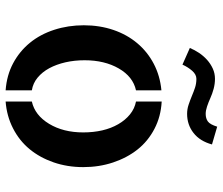

<svg xmlns="http://www.w3.org/2000/svg" viewBox="-75 -717 796 686"><g transform="rotate(90 323.0 -374.0)"><path d="M342.8 -553.7Q396.5 -550.8 440.4 -527.8Q484.4 -504.9 514.2 -467.3Q543.9 -429.7 560.5 -379.9Q577.1 -330.1 577.1 -273.4Q577.1 -216.8 560.1 -167.5Q543 -118.2 512.7 -81.5Q482.4 -44.9 438.5 -22.5Q394.5 0 342.8 3.9V-89.8Q391.6 -100.6 422.4 -151.4Q453.1 -202.1 453.1 -273.4Q453.1 -309.6 445.8 -341.3Q438.5 -373 423.8 -398.4Q409.2 -423.8 388.7 -440.4Q368.2 -457 342.8 -461.9ZM70.3 -275.4Q70.3 -332 86.9 -380.9Q103.5 -429.7 134.3 -466.3Q165 -502.9 208 -525.4Q251 -547.9 302.7 -552.7V-461.9Q253.9 -451.2 224.6 -400.4Q195.3 -349.6 195.3 -278.3Q195.3 -242.2 202.6 -210Q210 -177.7 223.6 -152.3Q237.3 -127 257.3 -110.4Q277.3 -93.8 302.7 -89.8V3.9Q249 0 206.1 -22.9Q163.1 -45.9 132.8 -83Q102.5 -120.1 86.4 -169.9Q70.3 -219.7 70.3 -275.4ZM151.4 -654.3Q158.2 -670.9 168.9 -687Q179.7 -703.1 193.8 -715.8Q208 -728.5 225.1 -736.3Q242.2 -744.1 261.7 -744.1Q279.3 -744.1 297.4 -739.3Q315.4 -734.4 330.6 -727.5Q345.7 -720.7 360.4 -715.8Q375 -710.9 386.7 -710.9Q403.3 -710.9 414.1 -718.8Q424.8 -726.6 432.6 -752L496.1 -733.4Q484.4 -690.4 455.1 -667.5Q425.8 -644.5 386.7 -644.5Q370.1 -644.5 354 -649.9Q337.9 -655.3 322.8 -661.6Q307.6 -668 293 -672.9Q278.3 -677.7 261.7 -677.7Q246.1 -677.7 232.9 -662.6Q219.7 -647.5 210.9 -627.9Z"/></g></svg>

Font: Allerta Stencil
Style: Regular
Weight: 400
Designer: Matt McInerney
Foundry: Matt McInerney
Version: Version 1.02